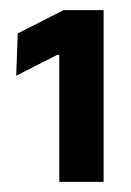

<svg xmlns="http://www.w3.org/2000/svg" viewBox="-20 -722 259 379"><path d="M184.5 -363H97V-613.5H92.5L12 -572.5L15 -656L105.5 -702H184.5Z"/></svg>

Font: Anek Malayalam Medium SemiBold
Style: Regular
Weight: 600
Version: Version 1.003